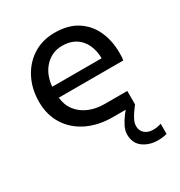

<svg xmlns="http://www.w3.org/2000/svg" viewBox="-174 -642 918 980"><g transform="rotate(-30 285.0 -152.0)"><path d="M475 218Q423 218 387 191.5Q351 165 351 113Q351 91 363.5 66Q376 41 394 17.5Q412 -6 430 -25Q448 -44 459 -55L461 -27L463 0Q452 14 440 31.5Q428 49 420 66Q412 83 412 100Q412 127 431 143Q450 159 481 159Q492 159 503.5 157Q515 155 527 151V211Q518 214 503 216Q488 218 475 218ZM332 0Q248 0 183 -31.5Q118 -63 81.5 -120.5Q45 -178 45 -255Q45 -331 76 -391.5Q107 -452 162 -487Q217 -522 290 -522Q369 -522 421.5 -488Q474 -454 500 -396.5Q526 -339 526 -268Q526 -257 525.5 -245Q525 -233 523 -224H143Q148 -177 174 -144.5Q200 -112 240.5 -95.5Q281 -79 330 -79H463V0ZM142 -289H433Q433 -308 429 -329.5Q425 -351 415 -371.5Q405 -392 388.5 -408.5Q372 -425 347.5 -435Q323 -445 290 -445Q255 -445 228.5 -431.5Q202 -418 183 -395.5Q164 -373 154 -345Q144 -317 142 -289Z"/></g></svg>

Font: MuseoModerno Thin
Style: Regular
Weight: 400
Version: Version 1.003